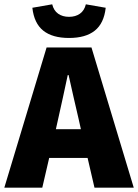

<svg xmlns="http://www.w3.org/2000/svg" viewBox="-20 -870 640 890"><path d="M249 -316 239 -271H355L345 -316Q334 -363 321.5 -417.5Q309 -472 298 -522H294Q283 -472 271.5 -417.5Q260 -363 249 -316ZM0 0 196 -650H404L600 0H418L386 -138H208L176 0ZM300 -694Q223 -694 180.5 -728Q138 -762 130 -834L222 -850Q229 -821 249.5 -806.5Q270 -792 300 -792Q330 -792 350.5 -806.5Q371 -821 378 -850L470 -834Q462 -762 419.5 -728Q377 -694 300 -694Z"/></svg>

Font: Source Code Pro Black
Style: Regular
Weight: 900
Monospace: yes
Designer: Paul D. Hunt, Teo Tuominen
Foundry: Adobe Systems Incorporated
Version: Version 2.030;PS 1.000;hotconv 16.6.51;makeotf.lib2.5.65220